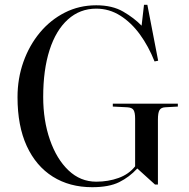

<svg xmlns="http://www.w3.org/2000/svg" viewBox="-20 -766 786 800"><path d="M364 14Q270 14 200 -30Q130 -74 91.5 -157.5Q53 -241 53 -361Q53 -439 77.5 -508Q102 -577 146 -630Q190 -683 250 -713.5Q310 -744 381 -744Q448 -744 493.5 -717.5Q539 -691 570 -659L580 -746H594L639 -513L624 -510Q599 -573 563 -622.5Q527 -672 481 -701Q435 -730 381 -730Q313 -730 263 -685Q213 -640 186.5 -557.5Q160 -475 160 -362Q160 -264 188 -183.5Q216 -103 265.5 -56Q315 -9 381 -9Q431 -9 474 -24.5Q517 -40 543 -73V-272Q543 -297 536.5 -307.5Q530 -318 510 -319L450 -322V-334H721V-322L668 -319Q651 -318 644.5 -307Q638 -296 638 -268V3H626L552 -64Q519 -28 476.5 -7Q434 14 364 14Z"/></svg>

Font: Literata 72pt
Style: Regular
Weight: 400
Designer: Latin by Veronika Burian and Jose Scaglione. Greek by Irene Vlachou. Cyrillic by Vera Evstafieva.
Foundry: TypeTogether
Version: Version 3.002